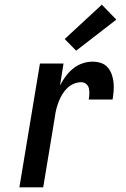

<svg xmlns="http://www.w3.org/2000/svg" viewBox="-20 -802 540 822"><path d="M63 0 151 -530H252L237 -436Q247 -456 261 -475Q275 -494 293 -508.5Q311 -523 332.5 -530.5Q354 -538 376 -538Q395 -538 412 -532.5Q429 -527 440.5 -514Q452 -501 458 -484.5Q464 -468 466 -450Q468 -432 466.5 -413Q465 -394 462 -376H360Q362 -388 362.5 -400.5Q363 -413 360.5 -424Q358 -435 349 -442.5Q340 -450 328 -450Q311 -450 295 -443Q279 -436 267 -424Q255 -412 246 -397Q237 -382 231 -366Q225 -350 221 -334.5Q217 -319 215 -302L165 0ZM306 -585 257 -635 416 -782 478 -718Z"/></svg>

Font: Iosevka Curly Semibold Oblique
Style: Regular
Weight: 600
Italic angle: -9°
Monospace: yes
Designer: Belleve Invis
Foundry: Belleve Invis
Version: Version 11.1.0; ttfautohint (v1.8.3)